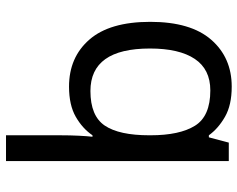

<svg xmlns="http://www.w3.org/2000/svg" viewBox="-98 -702 810 655"><g transform="rotate(-90 307.5 -375.0)"><path d="M173 -760V-575Q173 -541 171.5 -511.5Q170 -482 168 -465H173Q196 -499 236 -522Q276 -545 339 -545Q439 -545 499.5 -475.5Q560 -406 560 -268Q560 -130 499 -60Q438 10 339 10Q276 10 236 -13Q196 -36 173 -68H166L148 0H85V-760ZM324 -472Q239 -472 206 -423Q173 -374 173 -271V-267Q173 -168 205.5 -115.5Q238 -63 326 -63Q398 -63 433.5 -116Q469 -169 469 -269Q469 -472 324 -472Z"/></g></svg>

Font: Noto IKEA Simplified Chinese
Style: Regular
Weight: 400
Designer: Monotype Design Team
Foundry: Monotype Imaging Inc.
Version: Version 1.100